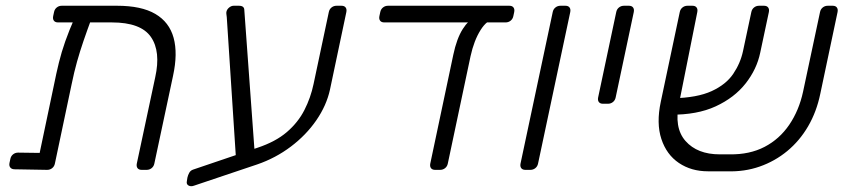

<svg xmlns="http://www.w3.org/2000/svg" viewBox="-20 -591 2944 668"><path d="M182 -513Q172 -513 167.5 -519Q163 -525 165 -535L168 -549Q170 -559 177.5 -565Q185 -571 195 -571H387Q472 -571 520.5 -542.5Q569 -514 584 -459.5Q599 -405 582 -327L517 -22Q515 -12 507.5 -6Q500 0 490 0H473Q463 0 458.5 -6Q454 -12 456 -22L520 -322Q540 -412 505 -462.5Q470 -513 369 -513ZM266 -553H283Q293 -553 297.5 -547Q302 -541 300 -531Q283 -485 270.5 -448.5Q258 -412 248 -376.5Q238 -341 229 -297L171 -22Q169 -12 161.5 -6Q154 0 144 0L31 -2Q21 -2 16 -8Q11 -14 13 -24L16 -38Q18 -48 25.5 -54Q33 -60 43 -60L118 -59L167 -292Q176 -337 185 -373.5Q194 -410 207 -447Q220 -484 241 -532Q246 -542 251 -547.5Q256 -553 266 -553Z M655 55Q644 59 636 54.5Q628 50 630 40L632 27Q634 18 638.5 10Q643 2 652 -1L876 -77Q939 -98 978 -131.5Q1017 -165 1039 -208Q1061 -251 1071 -299L1124 -549Q1126 -559 1133.5 -565Q1141 -571 1151 -571H1168Q1178 -571 1182.5 -565Q1187 -559 1185 -549L1128 -279Q1116 -224 1080.5 -172.5Q1045 -121 992 -81Q939 -41 875 -19ZM802 -24 769 -531Q768 -539 767.5 -543Q767 -547 768 -551Q770 -559 777.5 -565Q785 -571 793 -571H811Q830 -571 830 -556L867 -47Z M1494 0Q1484 0 1479.5 -6Q1475 -12 1477 -22L1557 -400Q1569 -457 1590 -490Q1611 -523 1628 -523H1700Q1675 -523 1652 -486.5Q1629 -450 1617 -395L1538 -22Q1536 -12 1528.5 -6Q1521 0 1511 0ZM1317 -513Q1307 -513 1302.5 -519Q1298 -525 1300 -535L1303 -549Q1305 -559 1312.5 -565Q1320 -571 1330 -571H1752Q1762 -571 1766.5 -565Q1771 -559 1769 -549L1766 -535Q1764 -525 1756.5 -519Q1749 -513 1739 -513Z M1808 0Q1798 0 1793.5 -6Q1789 -12 1791 -22L1903 -549Q1905 -559 1912.5 -565Q1920 -571 1930 -571H1947Q1957 -571 1961.5 -565Q1966 -559 1964 -549L1852 -22Q1850 -12 1842.5 -6Q1835 0 1825 0Z M2078 -230Q2068 -230 2063.5 -236Q2059 -242 2061 -252L2124 -549Q2126 -559 2133.5 -565Q2141 -571 2151 -571H2168Q2178 -571 2182.5 -565Q2187 -559 2185 -549L2122 -252Q2120 -242 2112.5 -236Q2105 -230 2095 -230Z M2519 -54Q2588 -53 2640 -80Q2692 -107 2726 -157Q2760 -207 2774 -272L2833 -549Q2835 -559 2842.5 -565Q2850 -571 2860 -571H2877Q2887 -571 2891.5 -565Q2896 -559 2894 -549L2834 -265Q2821 -202 2791.5 -151.5Q2762 -101 2719 -65.5Q2676 -30 2623 -11.5Q2570 7 2510 5H2443Q2385 5 2342 -24Q2299 -53 2281 -107.5Q2263 -162 2279 -237L2345 -549Q2347 -559 2354.5 -565Q2362 -571 2372 -571H2389Q2399 -571 2403.5 -565Q2408 -559 2406 -549L2343 -234Q2324 -147 2365 -100.5Q2406 -54 2484 -54ZM2312 -192 2321 -249Q2406 -251 2456 -274Q2506 -297 2531 -334Q2556 -371 2565 -413L2594 -549Q2596 -559 2603.5 -565Q2611 -571 2621 -571H2638Q2648 -571 2652.5 -565Q2657 -559 2655 -549L2625 -408Q2613 -350 2574 -300.5Q2535 -251 2470 -221Q2405 -191 2312 -192Z"/></svg>

Font: Rubik Light
Style: Italic
Weight: 300
Italic angle: -12°
Designer: Hubert and Fischer
Foundry: Hubert and Fischer
Version: Version 2.300;gftools[0.9.30]